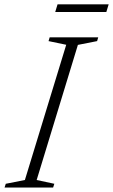

<svg xmlns="http://www.w3.org/2000/svg" viewBox="-44 -844 508 864"><path d="M254 -642.5 174.5 -659 179.5 -676H398L393 -659L306.5 -642L121 -34L200.5 -17L195 0H-23.5L-18 -17L68 -34ZM204.5 -790 215 -824.5H445L434.5 -790Z"/></svg>

Font: Newsreader 16pt 16pt Light
Style: Italic
Weight: 300
Italic angle: -17°
Version: Version 1.003